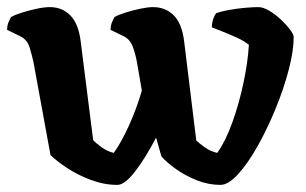

<svg xmlns="http://www.w3.org/2000/svg" viewBox="-34 -520 862 540"><path d="M296 0Q259 0 221.5 -14Q184 -28 154 -48Q124 -68 108 -84L60 -346Q56 -364 49.5 -386Q43 -408 23 -418L-14 -436Q-14 -448 -10 -457.5Q-6 -467 -3 -472Q7 -478 27.5 -484.5Q48 -491 69.5 -495.5Q91 -500 106 -500Q141 -500 164 -476.5Q187 -453 193 -403L228 -126Q235 -118 251.5 -106Q268 -94 286 -90Q307 -119 328.5 -166.5Q350 -214 365 -265L351 -346Q347 -368 339.5 -388.5Q332 -409 314 -418L277 -436Q277 -448 281 -457.5Q285 -467 288 -472Q298 -478 318.5 -484.5Q339 -491 360.5 -495.5Q382 -500 396 -500Q432 -500 455 -476.5Q478 -453 484 -403L518 -125Q525 -118 541.5 -106Q558 -94 577 -90Q600 -122 619 -174.5Q638 -227 650.5 -285.5Q663 -344 666 -394Q654 -404 633.5 -413.5Q613 -423 592.5 -431Q572 -439 562 -443Q562 -457 566 -467.5Q570 -478 574 -483Q588 -488 610 -492Q632 -496 655 -498Q678 -500 693 -500Q706 -500 723 -490Q740 -480 755.5 -465.5Q771 -451 781.5 -437Q792 -423 792 -416Q792 -377 778 -323.5Q764 -270 741 -214Q718 -158 690.5 -109Q663 -60 635.5 -30Q608 0 586 0Q552 0 519.5 -13Q487 -26 461 -44.5Q435 -63 420 -80L405 -133Q376 -77 346.5 -38.5Q317 0 296 0Z"/></svg>

Font: Texturina 72pt ExtraBold
Style: Regular
Weight: 800
Designer: Guillermo Torres Carreño
Foundry: Omnibus-Type
Version: Version 1.002; ttfautohint (v1.8.3)